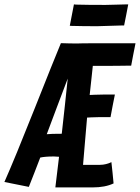

<svg xmlns="http://www.w3.org/2000/svg" viewBox="-52 -840 629 863"><path d="M524.4 -820.3Q521.5 -804.7 515.4 -773.2Q509.3 -741.7 505.9 -725.6H497.6Q398.4 -722.2 384.8 -722.2Q320.3 -722.2 270.5 -723.6Q269 -723.6 266.1 -723.9Q263.2 -724.1 261.7 -724.1Q265.1 -740.2 271 -772.2Q276.9 -804.2 280.3 -820.3Q286.1 -819.3 289.6 -819.3Q337.4 -817.9 421.9 -817.9Q437.5 -817.9 471.7 -819.1Q505.9 -820.3 516.1 -820.3ZM458.5 -15.6Q420.9 2.4 363.8 2.4H196.8Q210.4 -109.4 213.4 -135.3Q200.2 -136.7 190.9 -136.7Q150.9 -136.7 128.9 -131.8Q116.2 -98.1 103.5 -65.9Q90.8 -33.7 77.6 0L-32.2 -22Q15.1 -128.9 103.3 -351.1Q191.4 -573.2 221.7 -646Q233.4 -645.5 257.1 -645Q280.8 -644.5 292.5 -644.5Q313.5 -645.5 369.1 -645.5H430.2H557.1Q553.7 -628.4 547.1 -595.2Q540.5 -562 537.6 -544.9H529.3Q511.7 -544.9 489.5 -544.4Q467.3 -543.9 434.6 -543.9H365.2Q362.8 -522 358.2 -478.5Q353.5 -435.1 351.1 -413.1Q358.9 -413.1 373.8 -414.1Q388.7 -415 412.6 -415H464.4Q460.9 -398.4 454.3 -364.3Q447.8 -330.1 444.8 -313.5H393.1Q370.1 -313.5 358.2 -312.5Q346.2 -311.5 339.4 -311.5Q336.4 -276.4 330.3 -205.6Q324.2 -134.8 321.3 -99.1H397.9Q411.1 -99.1 423.8 -102.3Q436.5 -105.5 442.4 -108.4L448.7 -111.3Q450.7 -95.7 453.9 -63.5Q457 -31.2 458.5 -15.6ZM225.6 -238.8Q229 -268.6 239.3 -362.8Q249.5 -457 252.4 -486.8Q240.7 -456.5 205.1 -361.8Q169.4 -267.1 158.2 -236.8Q177.7 -238.8 225.6 -238.8Z"/></svg>

Font: Fantasque Sans Mono
Style: Bold Italic
Weight: 700
Italic angle: -11°
Monospace: yes
Designer: Jany Belluz
Version: Version 1.7.1